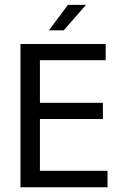

<svg xmlns="http://www.w3.org/2000/svg" viewBox="-20 -790 540 810"><path d="M66.4 -604.5H425.8V-536.1H148.4V-356.4H414.1V-288.1H148.4V-69.3H433.6V0H66.4ZM266.6 -769.5H342.8L249 -662.1H186.5Z"/></svg>

Font: BabelStone Irk Bitig Colour
Style: Regular
Weight: 400
Designer: Andrew West
Foundry: BabelStone
Version: Version 1.03 June 7, 2023